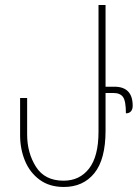

<svg xmlns="http://www.w3.org/2000/svg" viewBox="-20 -734 555 764"><path d="M60 -196V-344H88V-199Q88 -126 123 -70.5Q158 -15 233 -15Q297 -15 334.5 -63.5Q372 -112 372 -210V-714H400V-389H435Q508 -389 508 -313Q508 -299 501 -291Q494 -283 481 -283Q481 -332 469.5 -348Q458 -364 431 -364H400V-214Q400 -100 355.5 -45Q311 10 234 10Q177 10 138 -18.5Q99 -47 79.5 -94Q60 -141 60 -196Z"/></svg>

Font: Noto Serif Georgian Thin Cond
Style: Regular
Weight: 250
Width: 3
Designer: Monotype Design team
Foundry: Monotype Imaging Inc.
Version: Version 1.000